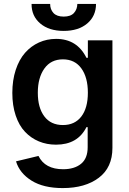

<svg xmlns="http://www.w3.org/2000/svg" viewBox="-20 -753 665 989"><path d="M378.4 -732.9H474.6Q474.6 -670.4 429.4 -632.1Q384.3 -593.8 308.1 -593.8Q232.4 -593.8 187.3 -632.1Q142.1 -670.4 142.6 -732.9H238.3Q238.3 -704.6 255.4 -686Q272.5 -667.5 308.1 -667.5Q343.8 -667.5 360.8 -686Q377.9 -704.6 378.4 -732.9ZM303.2 215.8Q204.1 215.8 142.6 177.5Q81.1 139.2 62.5 78.1L178.2 50.3Q211.9 118.7 305.2 118.7Q363.3 118.7 397.5 90.8Q431.6 63 431.6 5.4V-98.1H425.3Q379.9 -7.8 268.6 -7.8Q220.7 -7.8 180.2 -24.7Q139.6 -41.5 108.9 -74Q78.1 -106.4 60.8 -158Q43.5 -209.5 43.5 -274.4Q43.5 -339.8 61 -393.1Q78.6 -446.3 109.1 -481Q139.6 -515.6 180.7 -534.2Q221.7 -552.7 269 -552.7Q377 -552.7 425.3 -455.1H432.6V-545.4H559.1V8.8Q559.1 109.9 488.8 162.8Q418.5 215.8 303.2 215.8ZM304.2 -108.9Q365.2 -108.9 398.9 -152.8Q432.6 -196.8 432.6 -275.4Q432.6 -354.5 398.9 -400.9Q365.2 -447.3 304.2 -447.3Q242.2 -447.3 208.5 -399.9Q174.8 -352.5 174.8 -275.4Q174.8 -198.2 208.3 -153.6Q241.7 -108.9 304.2 -108.9Z"/></svg>

Font: Interop SemBd
Style: Regular
Weight: 600
Designer: Rasmus Andersson, Google, Jang Haemin
Foundry: jhaemin
Version: Version 1.007